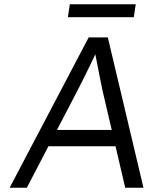

<svg xmlns="http://www.w3.org/2000/svg" viewBox="-20 -874 713 894"><path d="M25 0 393 -700H482L648 0H563L457 -454Q453 -473 448 -498.5Q443 -524 437.5 -551.5Q432 -579 427 -605Q422 -631 418 -651H438Q426 -626 414 -600.5Q402 -575 389.5 -549.5Q377 -524 364.5 -499Q352 -474 339 -449L105 0ZM167 -193 206 -269H537L559 -193ZM296 -794 305 -854H612L603 -794Z"/></svg>

Font: Lexend Light
Style: Italic
Weight: 300
Italic angle: -8.13011°
Designer: Bonnie Shaver-Troup, Thomas Jockin
Foundry: Lexend
Version: Version 1.007